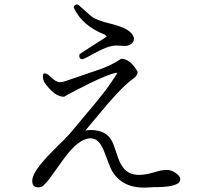

<svg xmlns="http://www.w3.org/2000/svg" viewBox="-20 -791 960 869"><path d="M355 -523Q335 -522 340 -546L461 -624L463 -625L455 -634Q352 -674 314 -756Q314 -769 328 -771L336 -768L389 -721Q413 -699 483 -683Q549 -667 572 -643L576 -639Q597 -613 575 -593Q563 -583 545 -583L507 -585H506Q469 -585 402 -547Q370 -529 355 -523ZM512 -462Q473 -460 319 -380Q284 -362 270 -353Q231 -353 191 -405Q193 -402 179 -421Q171 -444 176 -456Q187 -465 207 -445Q233 -419 251 -419Q265 -419 291 -429L440 -480Q492 -500 528 -525Q570 -525 603 -466Q603 -449 584 -436Q577 -431 575 -429Q521 -388 423 -268Q383 -220 367 -201Q456 -211 487 -152Q493 -142 513 -81Q532 -23 569 -7Q578 -3 590 -1Q625 5 677 -11Q712 -22 735 -22Q760 -22 783 -2Q806 18 788 37Q763 57 674 56L640 58H639Q528 61 483 -25Q478 -34 452 -104Q432 -156 403 -163Q397 -165 390 -165Q337 -165 270 -74L201 22Q186 40 175 50Q167 57 153 57Q124 57 126 23Q127 17 129 10Q141 -31 232 -121Q282 -170 295 -185Q423 -336 463 -389Q490 -427 512 -462Z"/></svg>

Font: cwTeXFangSong
Style: Medium
Weight: 500
Version: Version 1.17